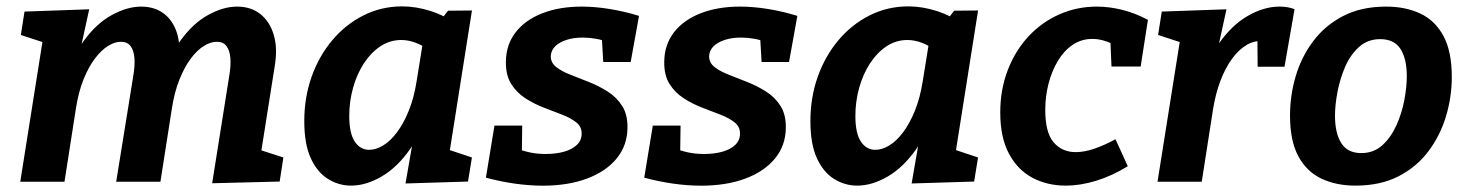

<svg xmlns="http://www.w3.org/2000/svg" viewBox="-20 -567 4577 599"><path d="M641.9 4.7 695.1 -329.6Q700.7 -362.2 698.7 -386.1Q696.7 -410.1 686.5 -423.4Q676.3 -436.7 656.5 -436.7Q637.1 -436.7 616.2 -423.7Q595.2 -410.7 575.6 -384.8Q556 -358.9 540.1 -319.6Q524.2 -280.2 516 -227.2L480.5 0H342.5L395.7 -329.6Q401.3 -362.2 399.4 -386.1Q397.4 -410.1 387.2 -423.4Q376.9 -436.7 357.1 -436.7Q338.1 -436.7 317.1 -423.7Q296.2 -410.7 276.4 -384.8Q256.6 -358.9 240.7 -319.6Q224.8 -280.2 216.6 -227.2L181.2 0H43.2L115.7 -457L172.1 -416.3L45 -457.9L56.5 -530.9L258.3 -538L221.3 -368.2L178.8 -292.1Q199.9 -381.9 240.2 -437.9Q280.5 -493.9 328.9 -520.1Q377.4 -546.4 420.2 -546.4Q461.7 -546.4 490.4 -525.2Q519.1 -503.9 531.8 -464.9Q544.4 -425.8 536.5 -373L531.9 -343L480.2 -292.1Q501.3 -381.9 541.3 -437.9Q581.2 -493.9 629 -520.1Q676.7 -546.4 719.5 -546.4Q762.4 -546.4 791.8 -523.5Q821.2 -500.5 833.8 -459.1Q846.5 -417.6 837.2 -361.4L791.7 -73.6L732.2 -118.4L864.1 -75.7L852.5 -0.6Z M1075.5 12.1Q1036.5 12.1 1002.9 -8.9Q969.4 -29.9 949.3 -74Q929.3 -118 929.3 -189.1Q929.3 -263.2 952.3 -327.9Q975.4 -392.6 1016.9 -441.8Q1058.5 -491.1 1114.3 -519.1Q1170.1 -547.1 1234.9 -547.1Q1277.8 -547.1 1323 -532.8Q1368.2 -518.5 1413 -486.4L1351.1 -499.1L1377.7 -533.6L1452.4 -534.3L1372.4 -28.5L1324.5 -118.4L1452.3 -75.7L1440.1 -0.6L1245.1 5.4L1275.3 -168.8L1316.1 -242.8Q1299.4 -159.4 1259.8 -102.4Q1220.2 -45.5 1171.1 -16.7Q1122 12.1 1075.5 12.1ZM1131.8 -99.6Q1153.2 -99.6 1175.8 -113.5Q1198.5 -127.4 1218.7 -154.5Q1239 -181.5 1255.2 -221.4Q1271.4 -261.2 1279.7 -313.2L1302 -451.7L1324.7 -406.3Q1300 -424.9 1277.1 -433.5Q1254.2 -442.2 1231.8 -442.2Q1196.3 -442.2 1166.7 -422.5Q1137.1 -402.8 1115.2 -369.2Q1093.3 -335.6 1081.5 -293.1Q1069.6 -250.6 1069.6 -205.1Q1069.6 -150.9 1086.8 -125.3Q1103.9 -99.6 1131.8 -99.6Z M1673.4 12.3Q1631 12.3 1585 5.7Q1539 -1 1495.9 -12.7L1522.6 -175.1H1609.2L1607.9 -77.5L1589.5 -104.9Q1609.5 -96.6 1632.5 -91.6Q1655.4 -86.6 1682.8 -86.6Q1714.4 -86.6 1739.7 -93.7Q1765 -100.8 1779.8 -115Q1794.6 -129.1 1794.6 -149.4Q1795.3 -171.3 1777.9 -185.1Q1760.6 -198.9 1733.6 -209.3Q1706.6 -219.6 1676.1 -231.4Q1645.6 -243.2 1618.6 -260.7Q1591.6 -278.3 1574.6 -305.4Q1557.6 -332.6 1558.3 -374.6Q1558.9 -428 1588.9 -466.5Q1618.9 -505 1672.2 -525.7Q1725.4 -546.4 1795.1 -546.4Q1836.5 -546.4 1882.5 -538.9Q1928.6 -531.4 1973.6 -517.4L1947.6 -373.6H1862L1857.4 -453.2L1879.7 -433.8Q1861.1 -442.2 1839.5 -446Q1817.8 -449.8 1797.8 -449.8Q1769.5 -449.8 1747.2 -442.5Q1724.9 -435.2 1712.1 -422.6Q1699.3 -409.9 1698.3 -392Q1697.9 -371.7 1715.1 -358Q1732.3 -344.4 1759.8 -333.8Q1787.3 -323.1 1817.9 -310.9Q1848.6 -298.8 1876.3 -281.1Q1904 -263.4 1921.1 -236.4Q1938.3 -209.4 1937.6 -167.8Q1937 -113.1 1903.8 -72.5Q1870.6 -32 1811.2 -9.8Q1751.8 12.3 1673.4 12.3Z M2167.4 12.3Q2125 12.3 2079 5.7Q2033 -1 1989.9 -12.7L2016.6 -175.1H2103.2L2101.9 -77.5L2083.5 -104.9Q2103.5 -96.6 2126.5 -91.6Q2149.4 -86.6 2176.8 -86.6Q2208.4 -86.6 2233.7 -93.7Q2259 -100.8 2273.8 -115Q2288.6 -129.1 2288.6 -149.4Q2289.3 -171.3 2271.9 -185.1Q2254.6 -198.9 2227.6 -209.3Q2200.6 -219.6 2170.1 -231.4Q2139.6 -243.2 2112.6 -260.7Q2085.6 -278.3 2068.6 -305.4Q2051.6 -332.6 2052.3 -374.6Q2052.9 -428 2082.9 -466.5Q2112.9 -505 2166.2 -525.7Q2219.4 -546.4 2289.1 -546.4Q2330.5 -546.4 2376.5 -538.9Q2422.6 -531.4 2467.6 -517.4L2441.6 -373.6H2356L2351.4 -453.2L2373.7 -433.8Q2355.1 -442.2 2333.5 -446Q2311.8 -449.8 2291.8 -449.8Q2263.5 -449.8 2241.2 -442.5Q2218.9 -435.2 2206.1 -422.6Q2193.3 -409.9 2192.3 -392Q2191.9 -371.7 2209.1 -358Q2226.3 -344.4 2253.8 -333.8Q2281.3 -323.1 2311.9 -310.9Q2342.6 -298.8 2370.3 -281.1Q2398 -263.4 2415.1 -236.4Q2432.3 -209.4 2431.6 -167.8Q2431 -113.1 2397.8 -72.5Q2364.6 -32 2305.2 -9.8Q2245.8 12.3 2167.4 12.3Z M2654.5 12.1Q2615.5 12.1 2581.9 -8.9Q2548.4 -29.9 2528.3 -74Q2508.3 -118 2508.3 -189.1Q2508.3 -263.2 2531.3 -327.9Q2554.4 -392.6 2595.9 -441.8Q2637.5 -491.1 2693.3 -519.1Q2749.1 -547.1 2813.9 -547.1Q2856.8 -547.1 2902 -532.8Q2947.2 -518.5 2992 -486.4L2930.1 -499.1L2956.7 -533.6L3031.4 -534.3L2951.4 -28.5L2903.5 -118.4L3031.3 -75.7L3019.1 -0.6L2824.1 5.4L2854.3 -168.8L2895.1 -242.8Q2878.4 -159.4 2838.8 -102.4Q2799.2 -45.5 2750.1 -16.7Q2701 12.1 2654.5 12.1ZM2710.8 -99.6Q2732.2 -99.6 2754.8 -113.5Q2777.5 -127.4 2797.7 -154.5Q2818 -181.5 2834.2 -221.4Q2850.4 -261.2 2858.7 -313.2L2881 -451.7L2903.7 -406.3Q2879 -424.9 2856.1 -433.5Q2833.2 -442.2 2810.8 -442.2Q2775.3 -442.2 2745.7 -422.5Q2716.1 -402.8 2694.2 -369.2Q2672.3 -335.6 2660.5 -293.1Q2648.6 -250.6 2648.6 -205.1Q2648.6 -150.9 2665.8 -125.3Q2682.9 -99.6 2710.8 -99.6Z M3304.8 12.1Q3247.6 12.1 3201.2 -12.3Q3154.9 -36.7 3127.7 -87.5Q3100.6 -138.3 3100.6 -216.1Q3100.6 -288.2 3124.2 -348.9Q3147.8 -409.6 3188.9 -453.7Q3230 -497.8 3284.8 -522.1Q3339.6 -546.4 3402.1 -546.4Q3440.3 -546.4 3480.7 -536.4Q3521.2 -526.4 3561.3 -505.1L3538.6 -359.5H3447.6L3444.1 -440.9L3457.6 -426.5Q3421.1 -445.6 3387.9 -445.6Q3353.6 -445.6 3326.3 -427Q3299 -408.5 3280.2 -376.8Q3261.3 -345.1 3251.1 -305.6Q3241 -266.1 3241 -223.9Q3241 -153.5 3267.1 -123Q3293.2 -92.4 3336.1 -92.4Q3362.9 -92.4 3394.4 -103.2Q3425.9 -114 3460.1 -132.6L3498.5 -48.4Q3449.6 -18.3 3400 -3.1Q3350.3 12.1 3304.8 12.1Z M3591.2 0 3671.2 -503.4 3720.1 -416.3 3593 -457.9 3604.5 -530.9 3806.3 -538 3769.3 -368.2 3725.8 -291.8Q3744 -376.2 3783.7 -432.6Q3823.4 -489.1 3873.5 -517.8Q3923.6 -546.4 3971.7 -546.4Q3998.9 -546.4 4018.7 -538.3L3987.4 -358.8H3903.6L3902.8 -450.5L3918.7 -438.4Q3893.1 -441.1 3868.8 -426.5Q3844.4 -411.9 3823.6 -383.5Q3802.8 -355.1 3787.7 -315.4Q3772.5 -275.7 3764.6 -227.2L3729.2 0Z M4304.5 -546.4Q4365.4 -546.4 4411.4 -524.6Q4457.4 -502.8 4483.4 -454.6Q4509.3 -406.4 4509.3 -326.9Q4509.3 -264.1 4491.1 -203.8Q4472.9 -143.4 4435.9 -94.5Q4399 -45.6 4342.5 -16.7Q4286 12.1 4208.6 12.1Q4148.4 12.1 4102.2 -9.9Q4056.1 -31.9 4030.3 -79.9Q4004.6 -127.9 4004.6 -206.4Q4004.6 -269.4 4022.4 -329.6Q4040.3 -389.9 4077.2 -438.9Q4114.2 -488 4170.7 -517.2Q4227.2 -546.4 4304.5 -546.4ZM4285.9 -444.9Q4246.9 -444.9 4219.8 -420.4Q4192.7 -395.9 4176.5 -358.4Q4160.3 -320.8 4152.6 -279.8Q4144.9 -238.8 4144.9 -206Q4144.9 -151.5 4164.5 -120.5Q4184 -89.4 4227 -89.4Q4265.6 -89.4 4292.6 -113.9Q4319.5 -138.3 4336.6 -176.2Q4353.6 -214.1 4361.3 -255.2Q4368.9 -296.2 4368.9 -329.3Q4368.9 -383.4 4349.4 -414.1Q4329.8 -444.9 4285.9 -444.9Z"/></svg>

Font: Bitter Thin
Style: Italic
Weight: 100
Italic angle: -9°
Designer: Sol Matas, and Bitter project Authors
Foundry: Sol Matas
Version: Version 2.002